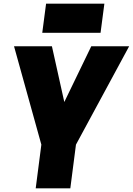

<svg xmlns="http://www.w3.org/2000/svg" viewBox="-20 -1034 729 1054"><path d="M532 -854H212L233 -1014H553ZM366 0H176L207 -240L57 -780H265L333 -474L481 -780H689L397 -240Z"/></svg>

Font: Tanohe Sans ExtraBold
Style: Italic
Weight: 800
Designer: Village Type and Design LLC & Cristiano Sobral
Foundry: Cooper Hewitt Smithsonian Design Museum
Version: Version 1.00;September 29, 2021;FontCreator 13.0.0.2655 64-b